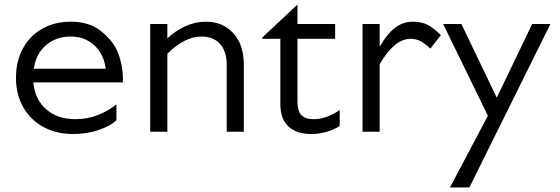

<svg xmlns="http://www.w3.org/2000/svg" viewBox="-20 -577 2451 841"><path d="M290 -482Q367 -482 416 -445.5Q465 -409 489 -363Q504 -333 512 -293.5Q520 -254 518 -216H126Q133 -141 182.5 -98Q232 -55 310 -55Q362 -55 408.5 -73Q455 -91 490 -120V-50Q463 -25 412 -7.5Q361 10 300 10Q227 10 170.5 -20.5Q114 -51 82 -107Q50 -163 50 -236Q50 -309 80.5 -365Q111 -421 165.5 -451.5Q220 -482 290 -482ZM443 -276Q435 -340 393 -378.5Q351 -417 290 -417Q226 -417 182 -379.5Q138 -342 128 -276Z M713 -472V-409Q747 -441 790.5 -461.5Q834 -482 882 -482Q956 -482 1002 -431.5Q1048 -381 1048 -293V0H973V-293Q973 -352 944 -384.5Q915 -417 862 -417Q824 -417 785.5 -396.5Q747 -376 713 -341V0H638V-472Z M1283 -407V-131Q1283 -91 1300 -73Q1317 -55 1353 -55Q1410 -55 1468 -95V-25Q1443 -9 1410 0.5Q1377 10 1343 10Q1279 10 1243.5 -23Q1208 -56 1208 -121V-407H1128V-412L1283 -557V-472H1448V-407Z M1568 0V-472H1643V-373Q1676 -429 1710.5 -455.5Q1745 -482 1789 -482Q1827 -482 1853.5 -468Q1880 -454 1911 -423L1865 -364Q1842 -386 1822.5 -396.5Q1803 -407 1778 -407Q1708 -407 1643 -296V0Z M2391 -472 2036 244H1951L2117 -70L1921 -472H2001L2156 -149L2311 -472Z"/></svg>

Font: Madhuban Light
Style: Regular
Weight: 300
Designer: jaikishan Patel
Foundry: MagicType
Version: Version 1.000